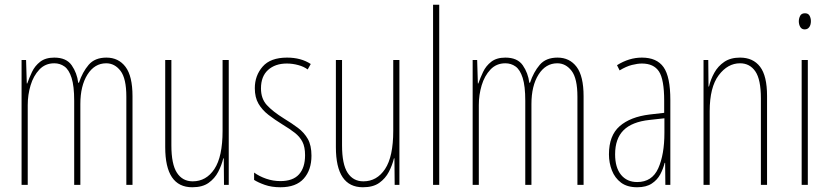

<svg xmlns="http://www.w3.org/2000/svg" viewBox="-20 -780 3502 810"><path d="M429 -537Q480 -537 509.5 -498Q539 -459 539 -374V0H513V-372Q513 -449 488.5 -481Q464 -513 428 -513Q379 -513 349 -465.5Q319 -418 319 -341V0H293V-355Q293 -417 282 -451.5Q271 -486 252 -499.5Q233 -513 209 -513Q171 -513 146 -486.5Q121 -460 109 -420Q97 -380 97 -337V0H71V-527H90L93 -428H95Q103 -451 115 -476.5Q127 -502 149.5 -519.5Q172 -537 209 -537Q260 -537 282.5 -504.5Q305 -472 310 -431H313Q328 -476 354 -506.5Q380 -537 429 -537Z M945 -527V0H925L924 -112H922Q915 -83 900.5 -55Q886 -27 860 -8.5Q834 10 791 10Q677 10 677 -159V-527H703V-167Q703 -87 726.5 -51Q750 -15 793 -15Q850 -15 884.5 -67Q919 -119 919 -228V-527Z M1294 -123Q1294 -63 1261.5 -26.5Q1229 10 1163 10Q1126 10 1097.5 0Q1069 -10 1052 -21V-52Q1074 -36 1103 -26Q1132 -16 1163 -16Q1216 -16 1241.5 -44.5Q1267 -73 1267 -125Q1267 -160 1256 -181.5Q1245 -203 1224 -219.5Q1203 -236 1173 -254Q1139 -275 1112.5 -295.5Q1086 -316 1070.5 -342.5Q1055 -369 1055 -408Q1055 -461 1088 -499Q1121 -537 1191 -537Q1250 -537 1291 -510L1278 -487Q1262 -499 1238 -505.5Q1214 -512 1190 -512Q1141 -512 1111 -485Q1081 -458 1081 -407Q1081 -364 1105.5 -337Q1130 -310 1178 -280Q1211 -260 1237 -240.5Q1263 -221 1278.5 -194Q1294 -167 1294 -123Z M1665 -527V0H1645L1644 -112H1642Q1635 -83 1620.5 -55Q1606 -27 1580 -8.5Q1554 10 1511 10Q1397 10 1397 -159V-527H1423V-167Q1423 -87 1446.5 -51Q1470 -15 1513 -15Q1570 -15 1604.5 -67Q1639 -119 1639 -228V-527Z M1833 0H1807V-760H1833Z M2332 -537Q2383 -537 2412.5 -498Q2442 -459 2442 -374V0H2416V-372Q2416 -449 2391.5 -481Q2367 -513 2331 -513Q2282 -513 2252 -465.5Q2222 -418 2222 -341V0H2196V-355Q2196 -417 2185 -451.5Q2174 -486 2155 -499.5Q2136 -513 2112 -513Q2074 -513 2049 -486.5Q2024 -460 2012 -420Q2000 -380 2000 -337V0H1974V-527H1993L1996 -428H1998Q2006 -451 2018 -476.5Q2030 -502 2052.5 -519.5Q2075 -537 2112 -537Q2163 -537 2185.5 -504.5Q2208 -472 2213 -431H2216Q2231 -476 2257 -506.5Q2283 -537 2332 -537Z M2688 -537Q2751 -537 2779.5 -496.5Q2808 -456 2808 -358V0H2787L2786 -93H2784Q2778 -68 2765.5 -44.5Q2753 -21 2729.5 -5.5Q2706 10 2668 10Q2626 10 2600 -9.5Q2574 -29 2561.5 -61Q2549 -93 2549 -129Q2549 -208 2594 -247.5Q2639 -287 2721 -297L2782 -304V-355Q2782 -445 2760 -478.5Q2738 -512 2688 -512Q2670 -512 2646 -506Q2622 -500 2594 -483L2583 -505Q2634 -537 2688 -537ZM2720 -274Q2646 -266 2610.5 -230.5Q2575 -195 2575 -129Q2575 -73 2600 -42.5Q2625 -12 2668 -12Q2731 -12 2757 -70Q2783 -128 2783 -220V-281Z M3102 -537Q3157 -537 3186.5 -498.5Q3216 -460 3216 -375V0H3190V-365Q3190 -445 3166.5 -479Q3143 -513 3102 -513Q3050 -513 3012 -462.5Q2974 -412 2974 -311V0H2948V-527H2968L2969 -415H2971Q2978 -445 2993.5 -473Q3009 -501 3035.5 -519Q3062 -537 3102 -537Z M3376 -724Q3390 -724 3395.5 -713.5Q3401 -703 3401 -691Q3401 -675 3394 -665.5Q3387 -656 3375 -656Q3362 -656 3356 -666.5Q3350 -677 3350 -690Q3350 -702 3355.5 -713Q3361 -724 3376 -724ZM3388 -527V0H3362V-527Z"/></svg>

Font: Noto Sans Gurmukhi ExtraCondensed Thin
Style: Regular
Weight: 100
Width: 2
Designer: Jelle Bosma - Monotype Design Team
Foundry: Monotype Imaging Inc.
Version: Version 2.004; ttfautohint (v1.8.4.7-5d5b)